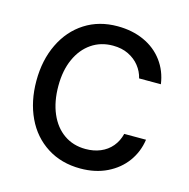

<svg xmlns="http://www.w3.org/2000/svg" viewBox="-86 -621 702 715"><g transform="rotate(15 264.5 -263.0)"><path d="M155.8 -24.4C192.5 -1 235.4 10.7 284.2 10.7C322.6 10.7 356.8 3.4 386.7 -11.2C416.7 -25.9 440.8 -45.7 459 -70.8C477.2 -95.9 488.6 -124.3 493.2 -156.2H409.2C404.6 -137.4 396.5 -120.9 384.8 -106.9C373 -92.9 358.6 -82.4 341.3 -75.2C324.1 -68 305 -64.5 284.2 -64.5C252.3 -64.5 224.4 -72.8 200.7 -89.4C176.9 -106 158.5 -129.4 145.5 -159.7C132.5 -189.9 126 -225.3 126 -265.6C126 -305.3 132.6 -340 146 -369.6C159.3 -399.3 177.9 -422.2 201.7 -438.5C225.4 -454.8 252.9 -462.9 284.2 -462.9C307 -462.9 327 -458.7 344.2 -450.2C361.5 -441.7 375.7 -430.5 386.7 -416.5C397.8 -402.5 405.3 -387 409.2 -370.1H493.2C488.6 -403.3 476.9 -432.6 458 -458C439.1 -483.4 414.6 -502.9 384.3 -516.6C354 -530.3 320 -537.1 282.2 -537.1C234.7 -537.1 192.9 -525.6 156.7 -502.4C120.6 -479.3 92.4 -446.9 72.3 -405.3C52.1 -363.6 42 -316.1 42 -262.7C42 -210 51.8 -162.9 71.3 -121.6C90.8 -80.2 119 -47.9 155.8 -24.4Z"/></g></svg>

Font: Pretendard Variable
Style: Regular
Weight: 400
Designer: Base glyphs from Inter by Rasmus Andersson; Hangeul glyphs from Noto Sans CJK(Source Han Sans) by Jang Soo-young and Kan
Foundry: Kil Hyung-jin
Version: Version 1.309;Glyphs 3.2 (3225)